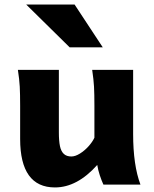

<svg xmlns="http://www.w3.org/2000/svg" viewBox="-20 -801 667 833"><path d="M401.9 -85.4Q314.9 12.2 218.3 12.2Q143.1 12.2 105.2 -40.5Q67.4 -93.3 67.4 -197.8V-341.8Q67.4 -393.1 65.7 -425Q64 -457 57.6 -498H235.4V-227.1Q235.4 -189.5 240.2 -166.7Q245.1 -144 257.1 -133.1Q269 -122.1 289.6 -122.1Q306.6 -122.1 326.9 -134.8Q347.2 -147.5 364.3 -166.5Q381.3 -185.5 389.6 -203.6V-341.8Q389.6 -394 387.9 -424.8Q386.2 -455.6 379.9 -498H557.6V-219.7Q557.6 -84.5 589.4 0H428.7Q420.4 -18.1 412.8 -41Q405.3 -64 401.9 -85.4ZM303.7 -781.2 425.8 -595.7H282.2L93.8 -781.2Z"/></svg>

Font: Lesson One Extra
Style: Regular
Weight: 800
Designer: But Ko, Victor Gaultney, Annie Olsen, Julie Remington, Don Collingsworth, Eric Hays, Becca Hirsbrunner
Version: Version 1.100